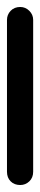

<svg xmlns="http://www.w3.org/2000/svg" viewBox="-20 -530 115 550"><path d="M0 -38H75V-473H0ZM38 -75Q21 -75 10.5 -64Q0 -53 0 -38Q0 -21 10.5 -10.5Q21 0 38 0Q53 0 64 -10.5Q75 -21 75 -38Q75 -53 64 -64Q53 -75 38 -75ZM38 -510Q21 -510 10.5 -499Q0 -488 0 -473Q0 -456 10.5 -445.5Q21 -435 38 -435Q53 -435 64 -445.5Q75 -456 75 -473Q75 -488 64 -499Q53 -510 38 -510Z"/></svg>

Font: Wavefont Medium
Style: Regular
Weight: 500
Version: Version 3.004;gftools[0.9.33]